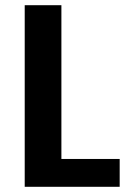

<svg xmlns="http://www.w3.org/2000/svg" viewBox="-20 -718 500 738"><path d="M75 0H440V-107H216V-698H75Z"/></svg>

Font: Matrixport Bold
Style: Regular
Weight: 600
Designer: Ninad Kale (Devanagari), Jonny Pinhorn (Latin)
Foundry: Indian Type Foundry
Version: Version 2.000;PS 1.0;hotconv 1.0.79;makeotf.lib2.5.61930; tt